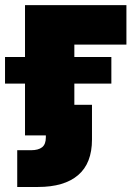

<svg xmlns="http://www.w3.org/2000/svg" viewBox="-57 -536 540 760"><path d="M443.4 -515.6V-359.4H237.3V0H42V-515.6ZM-37.1 -205.1V-310.5H383.8V-205.1ZM93.3 204.1H11.2V58.6H65.9Q94.7 58.6 109.6 46.9Q124.5 35.2 124.5 7.8V0H65.9V-121.1H307.1V16.1Q307.1 110.4 252.2 157.2Q197.3 204.1 93.3 204.1Z"/></svg>

Font: Inter Display Black
Style: Regular
Weight: 900
Designer: Rasmus Andersson
Foundry: rsms
Version: Version 4.000;git-a52131595